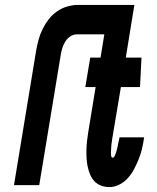

<svg xmlns="http://www.w3.org/2000/svg" viewBox="-20 -755 640 783"><path d="M140 0H37L128 -552Q132 -574 138 -595.5Q144 -617 154.5 -638Q165 -659 179.5 -677.5Q194 -696 214 -709.5Q234 -723 256 -729Q278 -735 299 -735H476L457 -615H294Q280 -615 267.5 -607Q255 -599 247 -586.5Q239 -574 234.5 -560Q230 -546 228 -533ZM426 8Q409 8 392.5 2Q376 -4 365 -16Q354 -28 347.5 -43.5Q341 -59 337.5 -76Q334 -93 333 -110Q332 -127 332.5 -145Q333 -163 335 -181Q337 -199 340 -217L370 -400H328L348 -520H390L425 -735H528L493 -520H557L551 -400H473L439 -197Q438 -192 437.5 -188Q437 -184 436.5 -179.5Q436 -175 435 -170.5Q434 -166 434 -161.5Q434 -157 433.5 -152.5Q433 -148 433 -143.5Q433 -139 432.5 -134.5Q432 -130 432.5 -125.5Q433 -121 434 -116.5Q435 -112 439 -112Q444 -112 446.5 -116.5Q449 -121 450.5 -125.5Q452 -130 453.5 -134Q455 -138 456 -142Q457 -146 458 -150.5Q459 -155 460 -159Q461 -163 461.5 -167.5Q462 -172 463.5 -176Q465 -180 465.5 -184.5Q466 -189 467 -193V-195H568L567 -190Q564 -169 559 -148Q554 -127 546 -107Q538 -87 528 -67.5Q518 -48 503 -30.5Q488 -13 467.5 -2.5Q447 8 426 8Z"/></svg>

Font: Iosevka Heavy Extended Oblique
Style: Regular
Weight: 900
Width: 7
Italic angle: -9°
Monospace: yes
Designer: Belleve Invis
Foundry: Belleve Invis
Version: Version 32.5.0; ttfautohint (v1.8.4)